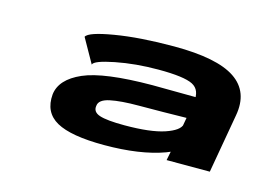

<svg xmlns="http://www.w3.org/2000/svg" viewBox="-50 -775 667 457"><g transform="rotate(15 283.5 -547.0)"><path d="M384 -415.5H490.5L516 -561Q527 -621.5 482.2 -651.5Q437.5 -681.5 332 -681.5Q247 -681.5 186.2 -671.2Q125.5 -661 119.5 -648.5L153 -589Q155.5 -599 204.5 -608.8Q253.5 -618.5 310 -618.5Q373 -618.5 394.5 -607.5Q416 -596.5 411 -565L388 -435.5ZM230.5 -411.5Q319 -411.5 378 -433Q437 -454.5 444.5 -497.5L401.5 -508.5Q398 -492.5 363.8 -481Q329.5 -469.5 265.5 -469.5Q222 -469.5 204 -475.5Q186 -481.5 189 -497.5Q190.5 -512.5 216.5 -518Q242.5 -523.5 287 -523.5Q341.5 -523.5 417 -525L427 -578Q354 -578.5 305 -579Q186.5 -578.5 136.2 -556.5Q86 -534.5 81.5 -496.5Q77.5 -451.5 113.2 -431.5Q149 -411.5 230.5 -411.5Z"/></g></svg>

Font: Anybody ExtraExpanded
Style: Bold Italic
Weight: 700
Width: 8
Italic angle: -10°
Version: Version 1.113;gftools[0.9.25]